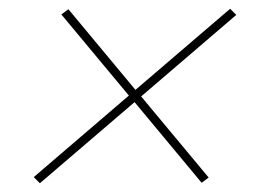

<svg xmlns="http://www.w3.org/2000/svg" viewBox="-20 -559 616 438"><path d="M71 -141 287 -326 440 -142 456 -154 302 -339 519 -525 505 -539 289 -354 136 -538 120 -526 274 -341 57 -155Z"/></svg>

Font: Iosevka Sparkle Thin Oblique
Style: Regular
Weight: 100
Italic angle: -9°
Designer: Belleve Invis
Foundry: Belleve Invis
Version: Version 4.5.0; ttfautohint (v1.8.3)